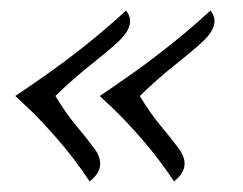

<svg xmlns="http://www.w3.org/2000/svg" viewBox="-20 -403 461 364"><path d="M9 -221Q9 -221 27.5 -233.5Q46 -246 77 -268Q108 -290 145 -319.5Q182 -349 219 -383Q229 -370 226 -357Q223 -341 202 -322Q181 -303 150 -278.5Q119 -254 85 -221Q105 -188 125.5 -163.5Q146 -139 159.5 -120.5Q173 -102 169 -85Q166 -72 150 -59Q120 -104 87.5 -141Q55 -178 32 -199.5Q9 -221 9 -221ZM169 -221Q169 -221 187.5 -233.5Q206 -246 237 -268Q268 -290 305 -319.5Q342 -349 379 -383Q389 -370 386 -357Q383 -341 362 -322Q341 -303 310 -278.5Q279 -254 245 -221Q265 -188 285.5 -163.5Q306 -139 319.5 -120.5Q333 -102 329 -85Q326 -72 310 -59Q280 -104 247.5 -141Q215 -178 192 -199.5Q169 -221 169 -221Z"/></svg>

Font: Sedan
Style: Italic
Weight: 400
Italic angle: -13.8°
Designer: Sebastian Salazar
Foundry: Sebastian Salazar
Version: Version 1.100; ttfautohint (v1.8.4.7-5d5b)